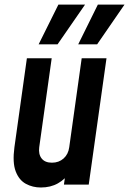

<svg xmlns="http://www.w3.org/2000/svg" viewBox="-20 -800 560 832"><path d="M157 12.5Q121.5 12.5 92 -3.5Q62.5 -19.5 48 -57.5Q33.5 -95.5 42.5 -162L96.5 -547.5H204L150 -162Q146 -131.5 160.5 -113.2Q175 -95 205 -95Q235 -95 255.5 -113.2Q276 -131.5 280 -162L334 -547.5H441.5L364.5 0H257L268.5 -80L284 -55.5Q263 -23.5 231 -5.5Q199 12.5 157 12.5ZM147.5 -608 233 -780H348.5L229.5 -608ZM319 -608 404 -780H519.5L401 -608Z"/></svg>

Font: Mohave SemiBold
Style: Italic
Weight: 600
Italic angle: -8°
Designer: Gumpita Rahayu
Foundry: Tokotype
Version: Version 2.003